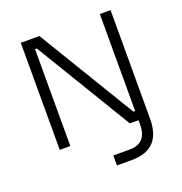

<svg xmlns="http://www.w3.org/2000/svg" viewBox="-163 -871 1165 1230"><g transform="rotate(-20 420.0 -255.5)"><path d="M424 151H536Q653 151 653 23V-6H594L198 -661H186V0H114V-730H241L641 -69H653V-730H726V10Q726 219 526 219H424Z"/></g></svg>

Font: Sora-SIA Light
Style: Regular
Weight: 300
Designer: Jonathan Barnbrook, Julián Moncada
Foundry: Barnbrook Fonts
Version: Version 2.000